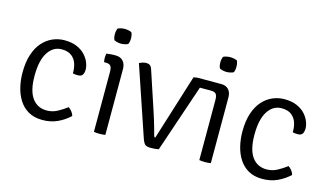

<svg xmlns="http://www.w3.org/2000/svg" viewBox="-80 -925 2045 1193"><g transform="rotate(15 942.0 -328.0)"><path d="M355.5 -317Q357 -346 348.5 -375.2Q340 -404.5 316.5 -424Q293 -443.5 251 -443.5Q196.5 -443.5 163 -392Q129.5 -340.5 129.5 -241.5Q129.5 -145.5 163.5 -98.8Q197.5 -52 257 -52Q294 -52 325.8 -69.2Q357.5 -86.5 385 -107.5Q396 -100.5 406.8 -87Q417.5 -73.5 420.5 -60Q386 -27.5 343 -7.8Q300 12 247 12Q193.5 12 156.2 -9.5Q119 -31 96 -67.5Q73 -104 62.5 -149Q52 -194 52 -241.5Q52 -309 68.5 -358.5Q85 -408 113.5 -439.8Q142 -471.5 178.2 -487Q214.5 -502.5 253 -502.5Q300.5 -502.5 333.8 -488Q367 -473.5 387.2 -451.2Q407.5 -429 417 -404.5Q426.5 -380 426.5 -360.5Q426.5 -341 419 -327.2Q411.5 -313.5 387 -313.5Q379 -313.5 371.5 -314.2Q364 -315 355.5 -317Z M649.5 0Q642 1.5 632.8 2.2Q623.5 3 613 3Q602 3 592.5 2.2Q583 1.5 576 0V-386Q576 -413.5 567 -424Q558 -434.5 534.5 -434.5H525Q522 -448.5 522 -462Q522 -469 522.8 -475.2Q523.5 -481.5 525 -489.5Q542 -492 554.8 -492.8Q567.5 -493.5 575.5 -493.5H584Q615 -493.5 632.2 -474.5Q649.5 -455.5 649.5 -422ZM544.5 -620Q544.5 -642.5 552 -657.5Q559 -662 572 -664.8Q585 -667.5 596.5 -667.5Q607 -667.5 621 -664.8Q635 -662 641 -657.5Q644.5 -651 646.5 -640.2Q648.5 -629.5 648.5 -620Q648.5 -597.5 641 -583Q635.5 -578.5 621.2 -575.5Q607 -572.5 596.5 -572.5Q585 -572.5 572 -575.5Q559 -578.5 552 -583Q544.5 -597.5 544.5 -620Z M1328 0Q1320.5 1.5 1311.2 2.2Q1302 3 1291.5 3Q1280.5 3 1271 2.2Q1261.5 1.5 1254 0V-386Q1254 -413.5 1245 -424.5Q1236 -435.5 1213 -435.5H1141L993.5 0Q981.5 3 967.2 4Q953 5 941 5Q918 5 907 -3Q896 -11 885 -43.5L735.5 -485Q751 -492.5 761.2 -495Q771.5 -497.5 781 -497.5Q794.5 -497.5 803.8 -491Q813 -484.5 818 -469L897 -231Q906.5 -203 916 -172Q925.5 -141 933 -114.2Q940.5 -87.5 944.5 -72Q947 -64 953.5 -64L1086 -487.5Q1094.5 -489.5 1103.2 -490.5Q1112 -491.5 1118 -491.5H1264.5Q1294 -491.5 1311 -473.2Q1328 -455 1328 -422ZM1223 -620Q1223 -642.5 1230.5 -657.5Q1237.5 -662 1250.5 -664.8Q1263.5 -667.5 1275 -667.5Q1285.5 -667.5 1299.5 -664.8Q1313.5 -662 1320 -657.5Q1323 -651 1325 -640.2Q1327 -629.5 1327 -620Q1327 -597.5 1320 -583Q1314 -578.5 1299.8 -575.5Q1285.5 -572.5 1275 -572.5Q1263.5 -572.5 1250.5 -575.5Q1237.5 -578.5 1230.5 -583Q1223 -597.5 1223 -620Z M1770 -317Q1771.5 -346 1763 -375.2Q1754.5 -404.5 1731 -424Q1707.5 -443.5 1665.5 -443.5Q1611 -443.5 1577.5 -392Q1544 -340.5 1544 -241.5Q1544 -145.5 1578 -98.8Q1612 -52 1671.5 -52Q1708.5 -52 1740.2 -69.2Q1772 -86.5 1799.5 -107.5Q1810.5 -100.5 1821.2 -87Q1832 -73.5 1835 -60Q1800.5 -27.5 1757.5 -7.8Q1714.5 12 1661.5 12Q1608 12 1570.8 -9.5Q1533.5 -31 1510.5 -67.5Q1487.5 -104 1477 -149Q1466.5 -194 1466.5 -241.5Q1466.5 -309 1483 -358.5Q1499.5 -408 1528 -439.8Q1556.5 -471.5 1592.8 -487Q1629 -502.5 1667.5 -502.5Q1715 -502.5 1748.2 -488Q1781.5 -473.5 1801.8 -451.2Q1822 -429 1831.5 -404.5Q1841 -380 1841 -360.5Q1841 -341 1833.5 -327.2Q1826 -313.5 1801.5 -313.5Q1793.5 -313.5 1786 -314.2Q1778.5 -315 1770 -317Z"/></g></svg>

Font: Signika Light
Style: Regular
Weight: 300
Designer: Anna Giedry
Foundry: Anna Giedry
Version: Version 2.000